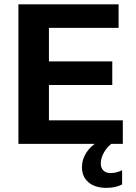

<svg xmlns="http://www.w3.org/2000/svg" viewBox="-20 -679 640 906"><path d="M66.9 0V-658.7H539.6V-547.4H210.9V-389.2H509.8V-277.8H210.9V-111.3H559.6V0ZM482.4 207.5Q428.2 207.5 397.5 181.2Q366.7 154.8 366.7 109.9Q366.7 73.2 387.9 40.5Q409.2 7.8 443.8 -10.3H518.6Q487.8 10.3 471.7 38.3Q455.6 66.4 455.6 92.3Q455.6 112.8 467.5 125.2Q479.5 137.7 501.5 137.7Q527.8 137.7 556.2 124.5V191.4Q525.4 207.5 482.4 207.5Z"/></svg>

Font: Liberation Mono
Style: Bold
Weight: 700
Monospace: yes
Designer: Steve Matteson
Foundry: Ascender Corporation
Version: Version 2.1.5